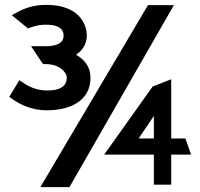

<svg xmlns="http://www.w3.org/2000/svg" viewBox="-20 -745 817 785"><path d="M18 -349 29 -341C63 -317 110 -294 172 -294C264 -294 350 -331 350 -427C350 -470 327 -501 291 -521C316 -538 335 -564 335 -600C335 -620 326 -725 168 -725C115 -725 77 -710 47 -693L28 -683L94 -629C115 -636 134 -644 168 -644C215 -644 240 -630 240 -599C240 -568 210 -556 166 -556H107L156 -483H166C228 -483 253 -445 253 -429C253 -392 226 -375 172 -375C131 -375 96 -391 73 -408L59 -417ZM145 20H264L691 -724H585ZM406 -113H609V10H680V-113H761L738 -179H680V-421L604 -391ZM547 -179 609 -271V-179Z"/></svg>

Font: Charger Sport
Style: BdExt
Weight: 700
Designer: Jasper
Foundry: Cannot Into Space Fonts
Version: Version 1.1